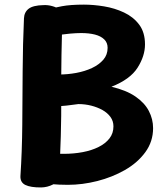

<svg xmlns="http://www.w3.org/2000/svg" viewBox="-20 -798 726 830"><path d="M83.6 -718.7Q84.9 -745.7 104 -760.3Q123.1 -774.9 167.8 -775.9Q186.8 -776.9 205.4 -771.7Q224.1 -766.6 237.4 -757.3Q250.8 -748 250.8 -735Q243.8 -562.3 244.8 -385.2Q245.8 -208 234.8 -32Q233.8 -13 209.3 -0.6Q184.9 11.9 157.8 12.3Q112.3 12.6 89.8 1.6Q67.3 -9.3 68.3 -36.3Q75.3 -142.7 76.3 -257.8Q77.3 -373 77.9 -490.2Q78.6 -607.3 83.6 -718.7ZM191.8 -641.1V-758.3Q211.8 -764.3 248.2 -771.2Q284.7 -778 342.9 -778Q384.1 -778 429.8 -770.5Q475.6 -763 516.1 -744Q556.6 -725 581.7 -691.5Q606.8 -658 606.8 -606Q606.8 -556 574.7 -505.4Q542.6 -454.8 461.8 -423Q525.8 -408 565.4 -380.8Q605.1 -353.6 623.4 -318.3Q641.8 -283.1 641.8 -244.1Q641.8 -186.1 608.3 -140.2Q574.8 -94.3 520.1 -63.1Q465.3 -31.8 400.8 -15.4Q336.2 1 273.3 1Q235.3 1 199.1 -2.3Q162.8 -5.6 145.8 -9.1L156.8 -140Q179.8 -136 206.7 -134.5Q233.6 -133 254.6 -133Q298.4 -133 337.3 -140.3Q376.1 -147.6 406 -162.5Q435.9 -177.4 453.2 -199.6Q470.4 -221.7 470.4 -251.6Q470.4 -274.7 457.4 -292.6Q444.3 -310.4 422.9 -322.4Q401.4 -334.4 374.4 -341.3Q347.4 -348.1 318.8 -348.1Q289.8 -344.1 267.8 -341.6Q245.8 -339.1 225.8 -339.1Q185.8 -339.1 164.3 -352.2Q142.8 -365.3 142.8 -413Q142.8 -424 144.8 -439.7Q146.8 -455.4 152.8 -468.2Q158.8 -480.9 168.8 -479.9Q185.8 -478.9 201.3 -477.4Q216.8 -475.9 234.8 -475.9Q271.8 -475.9 309.2 -482.7Q346.7 -489.6 377.4 -503.9Q408.1 -518.3 426.7 -539.8Q445.2 -561.3 445.2 -591.4Q445.2 -613.4 430.6 -627.7Q415.9 -642 390.3 -648.6Q364.7 -655.1 330.8 -655.1Q309.8 -655.1 282.3 -652.6Q254.8 -650.1 229.8 -646.6Q204.8 -643.1 191.8 -641.1Z"/></svg>

Font: Playpen Sans Thai
Style: Regular
Weight: 400
Designer: Sirin Gunkloy, Laura Meseguer, Veronika Burian, José Scaglione
Foundry: TypeTogether
Version: Version 2.000